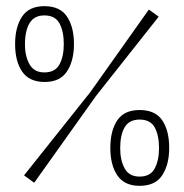

<svg xmlns="http://www.w3.org/2000/svg" viewBox="-20 -593 598 623"><path d="M91 0 58 -24 273 -294 463 -562 495 -539 291 -281ZM433 10Q384 10 361 -23.5Q338 -57 338 -113Q338 -169 360.5 -202.5Q383 -236 433 -236Q484 -236 506.5 -202.5Q529 -169 529 -113Q529 -59 506.5 -24.5Q484 10 433 10ZM433 -20Q468 -20 482 -46.5Q496 -73 496 -112Q496 -154 482 -179.5Q468 -205 433 -205Q399 -205 384.5 -180Q370 -155 370 -112Q370 -73 384.5 -46.5Q399 -20 433 -20ZM125 -327Q75 -327 52 -360.5Q29 -394 29 -450Q29 -505 51.5 -539Q74 -573 124 -573Q175 -573 197.5 -539Q220 -505 220 -450Q220 -396 197.5 -361.5Q175 -327 125 -327ZM124 -358Q159 -358 173 -384Q187 -410 187 -450Q187 -491 173 -517Q159 -543 124 -543Q91 -543 76 -518Q61 -493 61 -449Q61 -410 76 -384Q91 -358 124 -358Z"/></svg>

Font: Darker Grotesque Light
Style: Regular
Weight: 400
Version: Version 1.000;gftools[0.9.28]